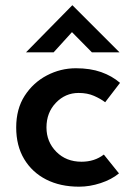

<svg xmlns="http://www.w3.org/2000/svg" viewBox="-20 -692 506 723"><path d="M428 -39Q400 -16 359 -2.5Q318 11 278 11Q207 11 154 -16Q101 -43 71 -93Q41 -143 41 -212Q41 -282 73 -331.5Q105 -381 156.5 -408Q208 -435 266 -435Q320 -435 361 -420.5Q402 -406 432 -380L376 -307Q359 -320 334 -331Q309 -342 276 -342Q226 -342 190.5 -305Q155 -268 155 -212Q155 -158 192 -120.5Q229 -83 287 -83Q336 -83 371 -110ZM326 -495 251 -571 182 -495H78L252 -672H253L430 -495Z"/></svg>

Font: Reem Kufi Medium
Style: Regular
Weight: 500
Designer: Khaled Hosny
Version: Version 1.001